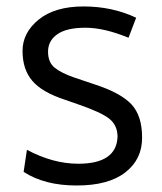

<svg xmlns="http://www.w3.org/2000/svg" viewBox="-20 -567 505 599"><path d="M53.7 -30.8 64 -99.6Q145.5 -56.2 224.1 -56.2Q343.3 -56.2 346.7 -140.1Q346.7 -175.8 321.3 -196.3Q295.9 -216.8 221.7 -242.2L181.2 -256.3Q111.3 -279.3 81.1 -314.5Q50.3 -350.1 50.3 -408.2Q50.3 -464.8 100.6 -505.9Q151.4 -546.9 240.7 -546.9Q330.1 -546.9 404.8 -511.7L380.9 -449.2Q305.2 -480.5 246.6 -480.5Q188 -480.5 158.9 -460.2Q129.9 -439.9 129.9 -406Q129.9 -372.1 150.9 -355.5Q171.9 -338.9 211.4 -325.2Q251 -311.5 275.4 -303.7Q356.4 -277.3 389.9 -241.7Q423.3 -206.1 423.3 -138.2Q423.8 -70.3 371.1 -29.3Q318.8 11.7 219.7 11.7Q219.2 11.7 218.8 11.7Q119.1 11.7 53.7 -30.8Z"/></svg>

Font: Oxygen
Style: Normal
Weight: 400
Designer: Vernon Adams
Foundry: Vernon Adams
Version: Version Release 0.2.2 webfont; ttfautohint (v0.8.52-bc40) -l